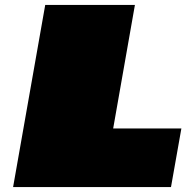

<svg xmlns="http://www.w3.org/2000/svg" viewBox="-20 -757 754 777"><path d="M33 0 163 -737H526L438 -237H714L672 0Z"/></svg>

Font: Tomorrow Black
Style: Italic
Weight: 900
Italic angle: -10°
Designer: Tony de Marco, Monica Rizzolli
Foundry: Just in Type
Version: Version 2.002